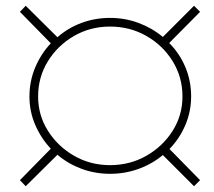

<svg xmlns="http://www.w3.org/2000/svg" viewBox="-20 -650 740 665"><path d="M652 -5 544 -113Q507 -82 460 -65Q413 -48 361 -48Q309 -48 262 -65.5Q215 -83 179 -114L69 -5L49 -26L156 -135Q122 -171 102 -217.5Q82 -264 82 -316Q82 -369 102 -416.5Q122 -464 156 -500L49 -609L69 -630L179 -521Q215 -553 262 -570.5Q309 -588 361 -588Q413 -588 460 -570.5Q507 -553 544 -522L652 -630L673 -609L566 -501Q602 -465 622 -417.5Q642 -370 642 -316Q642 -264 622 -217Q602 -170 567 -134L673 -26ZM361 -78Q430 -78 487 -110.5Q544 -143 578 -197Q612 -251 612 -316Q612 -383 578 -438Q544 -493 487 -525.5Q430 -558 361 -558Q293 -558 236.5 -525.5Q180 -493 146 -438Q112 -383 112 -316Q112 -251 146 -197Q180 -143 236.5 -110.5Q293 -78 361 -78Z"/></svg>

Font: Montserrat ExtraLight
Style: Italic
Weight: 200
Italic angle: -11.3°
Designer: Julieta Ulanovsky
Foundry: Julieta Ulanovsky
Version: Version 9.000; ttfautohint (v1.8.4.7-5d5b)